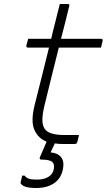

<svg xmlns="http://www.w3.org/2000/svg" viewBox="-20 -720 540 960"><path d="M375 -45Q373 -36 371 -28Q369 -20 367 -11Q365 -4 361.5 -2Q358 0 353 0H294Q272 0 254 -3Q250 6 246 14.5Q242 23 238 31L233 42Q269 45 285.5 66Q302 87 295 124Q286 172 250.5 196Q215 220 162 220Q116 220 98.5 210Q81 200 83 192Q86 180 87.5 173Q89 166 91 158H103Q111 169 124 173.5Q137 178 165 178Q200 178 222.5 164Q245 150 249 125Q254 101 241 89.5Q228 78 187 78Q176 78 179 67Q197 27 212 -9Q213 -11 213 -12Q171 -28 152 -70.5Q133 -113 153 -194Q172 -268 189.5 -339Q207 -410 225 -482H121Q109 -482 112 -493Q114 -502 116.5 -509.5Q119 -517 121 -526H236Q240 -544 244.5 -562.5Q249 -581 254 -600Q260 -625 266.5 -650Q273 -675 279 -700H318Q330 -700 326 -689Q316 -648 306 -607.5Q296 -567 285 -526H485Q495 -526 493 -515Q491 -506 489 -498.5Q487 -491 485 -482H274Q256 -410 238 -337.5Q220 -265 202 -191Q191 -145 192 -115.5Q193 -86 209 -69Q233 -45 302 -45Z"/></svg>

Font: Recursive Sn Lnr St Lt
Style: Italic
Weight: 300
Italic angle: -15°
Version: Version 1.079;hotconv 1.0.112;makeotfexe 2.5.65598; ttfautoh